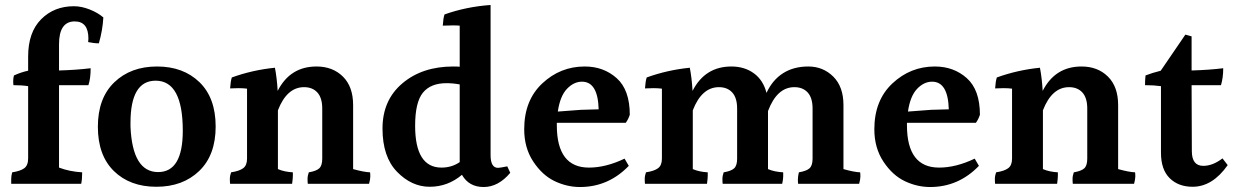

<svg xmlns="http://www.w3.org/2000/svg" viewBox="-20 -785 4969 771"><path d="M335 -630Q335 -699 280 -699Q217 -699 217 -607V-502Q287 -504 344 -511Q344 -469 335 -443H217V-112Q259 -96 310 -93Q310 -64 306 -47H25Q25 -54 25 -66.5Q25 -79 29 -93Q62 -98 77.5 -109.5Q93 -121 93 -149V-439Q68 -443 34 -443Q33 -450 33 -460.5Q33 -471 36 -482Q67 -496 93 -501V-558Q93 -655 145 -707.5Q197 -760 277 -760Q307 -760 340 -747Q373 -734 395 -715Q392 -663 377 -611Q357 -611 334 -616Q335 -623 335 -630Z M714 -260Q714 -461 605 -461Q504 -461 504 -292Q504 -284 504 -276Q512 -94 615 -94Q714 -94 714 -260ZM610.5 -518Q716 -518 781 -455Q846 -392 846 -277Q846 -162 780 -98.5Q714 -35 608 -35Q502 -35 437.5 -98Q373 -161 373 -276Q373 -391 439 -454.5Q505 -518 610.5 -518Z M1398 -363V-106Q1441 -94 1466 -93Q1467 -88 1467 -76.5Q1467 -65 1462 -47H1216Q1215 -54 1215 -66.5Q1215 -79 1220 -93Q1250 -98 1262 -109Q1274 -120 1274 -148V-349Q1274 -392 1254.5 -413.5Q1235 -435 1201 -435Q1132 -435 1096 -342V-106Q1121 -95 1156 -93Q1156 -89 1156 -79Q1156 -69 1153 -47H904Q903 -54 903 -66.5Q903 -79 908 -93Q941 -98 956.5 -109.5Q972 -121 972 -148V-429Q956 -431 938.5 -431Q921 -431 904 -430Q906 -460 911 -474Q994 -504 1084 -513Q1092 -472 1095 -420Q1145 -518 1251 -518Q1316 -518 1357 -477.5Q1398 -437 1398 -363Z M1773 -451Q1709 -451 1678 -412.5Q1647 -374 1647 -280Q1647 -112 1753 -112Q1794 -112 1826 -134V-446Q1799 -451 1773 -451ZM2029 -91Q1981 -34 1922 -34Q1863 -34 1835 -83Q1778 -35 1705.5 -35Q1633 -35 1574.5 -95Q1516 -155 1516 -269Q1516 -383 1596 -450.5Q1676 -518 1800 -518Q1817 -518 1826 -517V-682Q1816 -683 1799 -683Q1782 -683 1758 -682Q1760 -713 1765 -727Q1852 -758 1950 -765V-162Q1950 -111 1980 -111Q1987 -111 2017 -117Z M2317 -457Q2284 -457 2256.5 -428Q2229 -399 2220 -337L2313 -344L2384 -346Q2381 -457 2317 -457ZM2216 -292V-282Q2216 -112 2345 -112Q2413 -112 2488 -148L2505 -119Q2423 -34 2309 -34Q2257 -34 2207.5 -57.5Q2158 -81 2121.5 -136Q2085 -191 2085 -266Q2085 -382 2157.5 -450Q2230 -518 2328 -518Q2404 -518 2456.5 -471Q2509 -424 2509 -324Q2503 -306 2493 -292Z M3367 -363V-106Q3409 -94 3434 -93Q3435 -88 3435 -76.5Q3435 -65 3430 -47H3185Q3184 -54 3184 -65Q3184 -76 3188 -93Q3218 -98 3230.5 -109Q3243 -120 3243 -148V-349Q3243 -392 3223.5 -413.5Q3204 -435 3170 -435Q3100 -435 3064 -339V-106Q3089 -95 3125 -93Q3125 -88 3125 -76.5Q3125 -65 3121 -47H2882Q2881 -54 2881 -66.5Q2881 -79 2886 -93Q2916 -98 2928 -109Q2940 -120 2940 -148V-349Q2940 -392 2920.5 -413.5Q2901 -435 2867 -435Q2798 -435 2762 -342V-106Q2787 -95 2822 -93Q2822 -89 2822 -79Q2822 -69 2819 -47H2570Q2569 -54 2569 -66.5Q2569 -79 2574 -93Q2607 -98 2622.5 -109.5Q2638 -121 2638 -148V-429Q2622 -431 2604.5 -431Q2587 -431 2570 -430Q2572 -460 2577 -474Q2660 -504 2750 -513Q2758 -472 2761 -420Q2811 -518 2917 -518Q2970 -518 3007.5 -490.5Q3045 -463 3058 -412Q3082 -464 3124.5 -491Q3167 -518 3226 -518Q3285 -518 3326 -477.5Q3367 -437 3367 -363Z M3723 -457Q3690 -457 3662.5 -428Q3635 -399 3626 -337L3719 -344L3790 -346Q3787 -457 3723 -457ZM3622 -292V-282Q3622 -112 3751 -112Q3819 -112 3894 -148L3911 -119Q3829 -34 3715 -34Q3663 -34 3613.5 -57.5Q3564 -81 3527.5 -136Q3491 -191 3491 -266Q3491 -382 3563.5 -450Q3636 -518 3734 -518Q3810 -518 3862.5 -471Q3915 -424 3915 -324Q3909 -306 3899 -292Z M4470 -363V-106Q4513 -94 4538 -93Q4539 -88 4539 -76.5Q4539 -65 4534 -47H4288Q4287 -54 4287 -66.5Q4287 -79 4292 -93Q4322 -98 4334 -109Q4346 -120 4346 -148V-349Q4346 -392 4326.5 -413.5Q4307 -435 4273 -435Q4204 -435 4168 -342V-106Q4193 -95 4228 -93Q4228 -89 4228 -79Q4228 -69 4225 -47H3976Q3975 -54 3975 -66.5Q3975 -79 3980 -93Q4013 -98 4028.5 -109.5Q4044 -121 4044 -148V-429Q4028 -431 4010.5 -431Q3993 -431 3976 -430Q3978 -460 3983 -474Q4066 -504 4156 -513Q4164 -472 4167 -420Q4217 -518 4323 -518Q4388 -518 4429 -477.5Q4470 -437 4470 -363Z M4769 -35Q4712 -35 4677 -69.5Q4642 -104 4642 -172V-439Q4614 -443 4578 -443Q4578 -464 4580 -482Q4605 -492 4641 -501L4740 -646L4765 -639V-502Q4835 -504 4892 -511Q4892 -473 4883 -443H4765L4766 -178Q4766 -119 4812 -119Q4850 -119 4889 -149L4910 -122Q4849 -35 4769 -35Z"/></svg>

Font: Halant SemiBold
Style: Regular
Weight: 600
Designer: Hitesh Malaviya (Devanagari), Satya Rajpurohit (Latin)
Foundry: Indian Type Foundry
Version: Version 1.101;PS 1.0;hotconv 1.0.78;makeotf.lib2.5.61930; tt